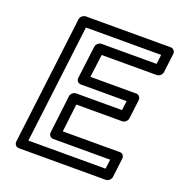

<svg xmlns="http://www.w3.org/2000/svg" viewBox="-128 -788 865 921"><g transform="rotate(20 305.0 -327.0)"><path d="M99 -25 173 -629H557L551 -581H270C255 -581 243 -567 242 -556L221 -389C219 -374 232 -364 243 -364H477L471 -316H237C222 -316 210 -302 209 -291L186 -98C184 -83 197 -73 208 -73H499L493 -25ZM46 0C45 11 53 25 68 25H512C523 25 538 15 540 0L552 -98C553 -109 546 -123 531 -123H239L256 -266H490C501 -266 516 -276 518 -291L530 -389C531 -400 523 -414 508 -414H274L289 -531H570C581 -531 596 -541 598 -556L610 -654C611 -665 603 -679 588 -679H154C143 -679 128 -669 126 -654Z"/></g></svg>

Font: Falling Sky
Style: ExtOuObl
Weight: 400
Designer: Paul D. Hunt
Foundry: Adobe Systems Incorporated
Version: Version 1.02